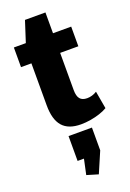

<svg xmlns="http://www.w3.org/2000/svg" viewBox="-183 -730 754 1111"><g transform="rotate(-20 194.5 -175.0)"><path d="M225 11Q148 11 111.5 -31Q75 -73 75 -160V-510L126 -668H252V-190Q252 -153 266 -136Q280 -119 310 -119Q325 -119 340.5 -123.5Q356 -128 370 -137L389 -29Q369 -17 341.5 -8Q314 1 284 6Q254 11 225 11ZM11 -540H364V-419H11ZM277 50V190L222 318L152 297L193 106L268 203H133V50Z"/></g></svg>

Font: Pathway Extreme Condensed ExtraBold
Style: Regular
Weight: 800
Width: 3
Version: Version 1.001;gftools[0.9.26]